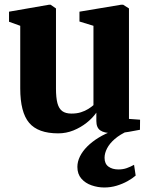

<svg xmlns="http://www.w3.org/2000/svg" viewBox="-20 -566 649 830"><path d="M465 9.5Q431 9.5 413.8 -2.2Q396.5 -14 396.5 -43V-79Q380.5 -56 354.8 -35.5Q329 -15 297.5 -2.2Q266 10.5 231.5 10.5Q144.5 10.5 106 -35Q67.5 -80.5 67.5 -184V-454.5L19 -472V-515.5L191.5 -545.5H199L222 -529.5V-183Q222 -144 228.2 -120.2Q234.5 -96.5 249 -85.8Q263.5 -75 289 -75Q312.5 -75 330.2 -80.8Q348 -86.5 361.5 -95Q375 -103.5 384 -111.5V-454.5L323.5 -473V-515.5L503 -545.5H512.5L537.5 -529.5V-52L585.5 -48.5L585 -5Q567 -1.5 536 4Q505 9.5 465 9.5ZM430.5 244.5Q403 244.5 376 235.2Q349 226 331.8 206.2Q314.5 186.5 314.5 155.5Q314.5 133 325.5 110.5Q336.5 88 357.2 67.2Q378 46.5 406.5 29Q435 11.5 470 -1L496 -5L535 -1Q499 15 476.2 34.8Q453.5 54.5 442.8 75.5Q432 96.5 432 116Q432 142 448.8 154.2Q465.5 166.5 492 166.5Q511.5 166.5 527.8 160.8Q544 155 559.5 146.5L566.5 193Q553 205 531.5 217Q510 229 484.2 236.8Q458.5 244.5 430.5 244.5Z"/></svg>

Font: Merriweather 72pt ExtraBold
Style: Regular
Weight: 800
Version: Version 2.100